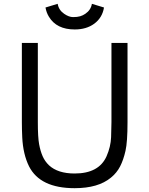

<svg xmlns="http://www.w3.org/2000/svg" viewBox="-20 -986 790 1016"><path d="M95.7 -758.8H180.2V-339.8Q180.2 -259.8 187 -222.9Q193.8 -186 205.8 -158.9Q217.8 -131.8 239.3 -111.3Q286.1 -67.9 375 -67.9Q503.4 -67.9 543.9 -159.2Q565.9 -209.5 567.9 -259.8Q569.8 -310.1 569.8 -339.8V-758.8H654.8V-339.8Q654.8 -234.9 644 -187.5Q633.3 -140.1 615.7 -105.7Q598.1 -71.3 566.9 -45.9Q499.5 9.8 375 9.8Q192.4 9.8 133.8 -105.5Q102.1 -169.4 97.7 -258.8Q95.7 -300.3 95.7 -339.8ZM375.5 -830.1Q279.3 -830.1 238.8 -897.5Q225.6 -918.9 220.7 -946.3L285.2 -965.8Q290.5 -933.1 319.3 -913.1Q344.7 -895.5 366.9 -895.5Q389.2 -895.5 404.1 -899.9Q418.9 -904.3 431.6 -913.1Q460.9 -933.1 466.3 -965.8L530.3 -946.3Q521.5 -892.1 478.5 -860.4Q437 -830.1 375.5 -830.1Z"/></svg>

Font: Duru Sans
Style: Regular
Weight: 400
Designer: Onur Yazõcõgil
Foundry: Onur Yazõcõgil
Version: Version 1.002